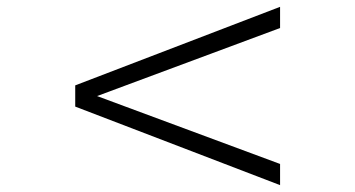

<svg xmlns="http://www.w3.org/2000/svg" viewBox="-20 -581 1040 562"><path d="M200.2 -269V-331.1L799.8 -561V-499L264.2 -299.8L799.8 -101.1V-39.1Z"/></svg>

Font: BabelStone Ogham Pictish
Style: Bold Italic
Weight: 700
Italic angle: -30°
Designer: Andrew West
Foundry: BabelStone
Version: Version 1.02 March 14, 2022